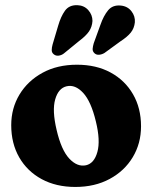

<svg xmlns="http://www.w3.org/2000/svg" viewBox="-20 -730 604 761"><path d="M285 -473.5Q361.5 -473.5 418.5 -442.5Q475.5 -411.5 507.2 -356.5Q539 -301.5 539 -229.5Q539 -161.5 506.2 -107Q473.5 -52.5 414.8 -20.8Q356 11 278.5 11Q202.5 11 145.2 -20Q88 -51 56.2 -106.2Q24.5 -161.5 24.5 -234Q24.5 -301 57.2 -355.2Q90 -409.5 148.5 -441.5Q207 -473.5 285 -473.5ZM321 -75Q353.5 -82.5 366 -127.8Q378.5 -173 360 -248.5Q341 -328 309.5 -362Q278 -396 244 -388Q211.5 -380.5 198.8 -336.2Q186 -292 204.5 -214.5Q223 -135 254.8 -101.2Q286.5 -67.5 321 -75ZM210.5 -628Q221 -664.5 237.5 -687.5Q254 -710.5 286.5 -709.5Q313.5 -708.5 330 -689.8Q346.5 -671 346.5 -647Q345 -623.5 332.8 -605.5Q320.5 -587.5 293 -567L233 -518Q224 -511 212.8 -509.5Q201.5 -508 193.5 -514.5Q185 -521 185 -531.2Q185 -541.5 188.5 -554ZM378 -631.5Q390.5 -667.5 408.5 -689.2Q426.5 -711 458.5 -708Q485.5 -705.5 501 -685.5Q516.5 -665.5 514.5 -641.5Q512 -618 498.5 -601Q485 -584 456.5 -565.5L394 -520Q384 -514 373 -513Q362 -512 354.5 -519Q346.5 -526.5 347.2 -536.5Q348 -546.5 351.5 -558.5Z"/></svg>

Font: Fraunces 72pt SuperSoft
Style: Bold
Weight: 700
Version: Version 1.000;[0bf87f6ff]